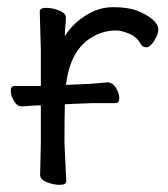

<svg xmlns="http://www.w3.org/2000/svg" viewBox="-20 -506 470 536"><path d="M165 0Q165 10 147 10Q129 10 110.5 2.5Q92 -5 92 -18L94 -106V-212Q80 -212 42 -209H41Q28 -209 19 -224Q10 -239 10 -252.5Q10 -266 21 -266H94V-367L91 -474Q91 -484 109 -484Q127 -484 145.5 -476.5Q164 -469 164 -457.5Q164 -446 162.5 -434Q161 -422 161 -405Q181 -438 218 -462Q255 -486 296 -486Q337 -486 363 -476Q389 -466 405.5 -452Q422 -438 422 -424Q422 -410 410.5 -392Q399 -374 388.5 -374Q378 -374 372 -384Q362 -403 340.5 -412Q319 -421 304 -421Q262 -421 226 -395Q175 -358 164 -269L233 -272Q256 -274 280 -276H281Q294 -276 303.5 -261Q313 -246 313 -232Q313 -218 302 -218H233L162 -215H161Q160 -174 160 -106Z"/></svg>

Font: LXGW Bright TC
Style: Regular
Weight: 400
Designer: Christian Thalmann (Catharsis Fonts)
Foundry: LXGW / Christian Thalmann (Catharsis Fonts) / Fontworks Inc.
Version: Version 5.501